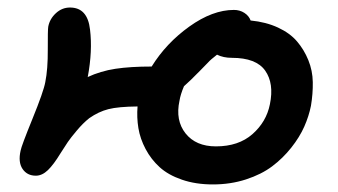

<svg xmlns="http://www.w3.org/2000/svg" viewBox="-20 -510 889 505"><path d="M540 -24.9Q494.6 -24.9 458.5 -37.4Q422.4 -49.8 399.9 -70.3Q377.4 -90.8 363 -117.9Q348.6 -145 344 -173.1Q339.4 -201.2 341.8 -230Q291 -229.5 265.1 -222.9Q239.3 -216.3 214.8 -199.2Q198.2 -186 181.9 -166.5Q165.5 -147 158.4 -136.5Q151.4 -126 139.2 -106.9Q121.1 -77.1 106 -62.5Q90.8 -47.9 74.2 -47.9Q51.3 -47.9 39.3 -65.7Q27.3 -83.5 34.2 -113.8Q36.1 -125.5 65.4 -197.5Q94.7 -269.5 99.1 -293.9Q106 -328.1 105.7 -379.9Q105.5 -431.6 106.9 -439.9Q110.8 -460.4 127 -475.3Q143.1 -490.2 164.1 -490.2Q210.4 -490.2 216.8 -432.1Q223.6 -376 210.9 -308.1L210 -307.1Q244.6 -323.2 283.7 -329.1Q322.8 -335 378.9 -335Q417 -396.5 478 -440.2Q539.1 -483.9 595.2 -483.9Q610.8 -483.9 622.8 -476.1Q634.8 -468.3 639.2 -456.1Q679.7 -452.1 711.2 -437.5Q742.7 -422.9 761.2 -401.1Q779.8 -379.4 791 -351.8Q802.2 -324.2 802.7 -293.9Q803.2 -263.7 797.9 -231.9Q792.5 -204.6 780.3 -177Q768.1 -149.4 746.1 -121.6Q724.1 -93.8 695.8 -72.5Q667.5 -51.3 627 -38.1Q586.4 -24.9 540 -24.9ZM452.1 -245.1Q440.9 -193.4 468 -159.2Q495.1 -125 547.9 -125Q607.4 -125 644 -157.2Q680.7 -189.5 689.9 -235.8Q701.2 -290.5 677.5 -324.2Q653.8 -357.9 589.8 -357.9Q567.4 -357.9 550.8 -366.2Q533.2 -352.5 527.8 -346.2Q521 -339.4 506.6 -324.5Q492.2 -309.6 482.4 -300.3Q472.7 -291 463.9 -283.2Q454.6 -261.2 452.1 -245.1Z"/></svg>

Font: Shantell Sans Irregular
Style: Italic
Weight: 500
Italic angle: -11.31°
Designer: Stephen Nixon, Anya Danilova, Shantell Martin
Foundry: Arrow Type
Version: Version 1.006;[9816181b4]